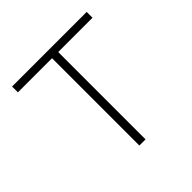

<svg xmlns="http://www.w3.org/2000/svg" viewBox="-144 -647 768 768"><g transform="rotate(-45 239.5 -263.5)"><path d="M222 0V-494H29V-527H451V-494H257V0Z"/></g></svg>

Font: Noto Sans HK Thin
Style: Regular
Weight: 100
Designer: Ryoko NISHIZUKA 西塚涼子 (kana, bopomofo & ideographs); Paul D. Hunt (Latin, Greek & Cyrillic); Sandoll Communications 산돌커뮤니
Foundry: Adobe
Version: Version 2.004-H2;hotconv 1.0.118;makeotfexe 2.5.65603